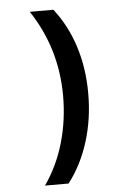

<svg xmlns="http://www.w3.org/2000/svg" viewBox="-59 -759 681 973"><g transform="rotate(-5 281.5 -272.0)"><path d="M250 -714Q318 -627 353.5 -516Q389 -405 389 -276Q389 -146 353 -31.5Q317 83 250 170H130Q196 75 228.5 -38.5Q261 -152 261 -275Q261 -516 130 -714Z"/></g></svg>

Font: Noto Sans Mono SemiCondensed
Style: Bold
Weight: 700
Width: 4
Designer: Monotype Design Team
Foundry: Monotype Imaging Inc.
Version: Version 2.014